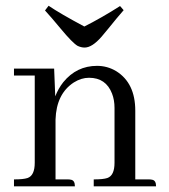

<svg xmlns="http://www.w3.org/2000/svg" viewBox="-20 -657 595 677"><path d="M219.7 -24.4H175.8V-235.4Q178.7 -326.2 240.2 -366.2Q266.6 -382.8 293.9 -382.8Q353.5 -382.8 375 -327.1Q383.8 -304.7 383.8 -276.4V-83Q383.8 -38.1 358.4 -29.3Q343.8 -24.4 310.5 -24.4V0H530.3Q530.3 -21.5 515.6 -23.4Q511.7 -24.4 505.9 -24.4H457V-266.6Q457 -364.3 389.6 -406.2Q358.4 -424.8 322.3 -424.8Q250 -424.8 203.1 -367.2Q185.5 -344.7 174.8 -317.4L170.9 -415H29.3V-390.6H102.5V-83Q102.5 -38.1 77.1 -29.3Q62.5 -24.4 29.3 -24.4V0H244.1Q244.1 -21.5 229.5 -23.4Q225.6 -24.4 219.7 -24.4ZM278.3 -489.3Q304.7 -489.3 337.9 -527.3Q344.7 -535.2 362.3 -556.6Q394.5 -596.7 416 -621.1L403.3 -635.7Q340.8 -595.7 277.3 -563.5Q191.4 -609.4 151.4 -636.7L138.7 -620.1Q161.1 -595.7 193.4 -556.6Q236.3 -504.9 253.9 -495.1Q266.6 -489.3 278.3 -489.3Z"/></svg>

Font: Abhaya Libre
Style: Regular
Weight: 400
Designer: Pushpananda Ekanayake, Sol Matas, Pathum Egodawatta
Foundry: Mooniak
Version: Version 1.050 ; ttfautohint (v1.6)